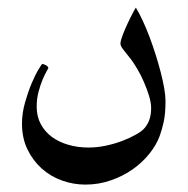

<svg xmlns="http://www.w3.org/2000/svg" viewBox="-20 -332 506 516"><path d="M424.8 -61Q424.8 -27.3 420.2 -5.6Q415.5 16.1 409.2 33.2Q400.4 57.6 381.3 81.3Q362.3 105 336.2 123.3Q310.1 141.6 277.6 152.8Q245.1 164.1 209.5 164.1Q177.2 164.1 146.5 153.1Q115.7 142.1 92 120.8Q68.4 99.6 53.7 69.3Q39.1 39.1 39.1 0Q39.1 -27.3 47.1 -55.9Q55.2 -84.5 64.9 -107.7Q74.7 -130.9 83.5 -145.5Q92.3 -160.2 93.8 -160.2Q95.2 -160.2 97.9 -159.2Q100.6 -158.2 103.3 -156.7Q106 -155.3 107.9 -153.3Q109.9 -151.4 109.9 -149.4Q109.9 -148.4 105 -139.9Q100.1 -131.3 94.2 -117.4Q88.4 -103.5 83.5 -85Q78.6 -66.4 78.6 -45.4Q78.6 -19 89.6 1.5Q100.6 22 119.4 35.9Q138.2 49.8 163.6 57.1Q189 64.5 218.3 64.5Q241.7 64.5 265.4 59.3Q289.1 54.2 309.3 46.4Q329.6 38.6 344.7 30Q359.9 21.5 366.7 14.2Q376 4.4 381.1 -9.3Q386.2 -22.9 386.2 -42Q386.2 -55.7 380.6 -74.2Q375 -92.8 366.9 -111.3Q358.9 -129.9 349.4 -146Q339.8 -162.1 332.5 -171.9Q321.3 -186.5 312.5 -197.3Q303.7 -208 303.7 -214.8Q303.7 -222.2 309.6 -237.5Q315.4 -252.9 323 -269Q330.6 -285.2 337.2 -297.6Q343.8 -310.1 345.2 -311.5Q354 -296.9 363.5 -276.6Q373 -256.3 381.8 -232.9Q390.6 -209.5 398.4 -184.8Q406.2 -160.2 412.1 -137.2Q418 -114.3 421.4 -94.5Q424.8 -74.7 424.8 -61Z"/></svg>

Font: Scheherazade
Style: Bold
Weight: 700
Version: Version 2.100 (build 932/914)